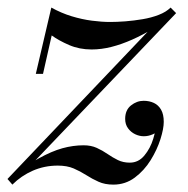

<svg xmlns="http://www.w3.org/2000/svg" viewBox="-51 -490 510 520"><path d="M-31 -5 396.5 -454 426 -454.5 -3 -5.5ZM-17.5 10 -30.5 -5Q18 -41 53.5 -60.8Q89 -80.5 118 -88.5Q147 -96.5 175.5 -96.5Q195.5 -96.5 211 -89.5Q226.5 -82.5 240.2 -73Q254 -63.5 268.2 -56.5Q282.5 -49.5 300.5 -49.5Q324 -49.5 340 -68.8Q356 -88 364 -114Q372 -140 372 -160H391.5Q390.5 -149 382.2 -140Q374 -131 362.2 -126Q350.5 -121 338.5 -121Q326.5 -121 315 -126.5Q303.5 -132 295.8 -142.5Q288 -153 288 -168Q288 -192 303.8 -204.5Q319.5 -217 338 -217Q353.5 -217 365.8 -211.2Q378 -205.5 385.2 -193Q392.5 -180.5 392.5 -160Q392.5 -141.5 383.5 -113Q374.5 -84.5 357 -56.2Q339.5 -28 314 -9Q288.5 10 256 10Q233 10 215.8 2.2Q198.5 -5.5 182.5 -15.8Q166.5 -26 148.5 -33.8Q130.5 -41.5 105.5 -41.5Q69.5 -41.5 38 -27.8Q6.5 -14 -17.5 10ZM46 -290 88 -469.5Q115 -454.5 143 -446Q171 -437.5 197.8 -434Q224.5 -430.5 247.5 -430.5Q265.5 -430.5 288.5 -432.2Q311.5 -434 335.2 -438Q359 -442 379 -449.8Q399 -457.5 411 -469.5L426 -454.5Q395.5 -432 365.8 -413.8Q336 -395.5 307.2 -382.8Q278.5 -370 251 -363Q223.5 -356 197 -356Q164 -356 136.2 -368Q108.5 -380 89 -394L65.5 -290Z"/></svg>

Font: Bodoni Moda SC 11pt
Style: Italic
Weight: 400
Italic angle: -13°
Version: Version 2.005